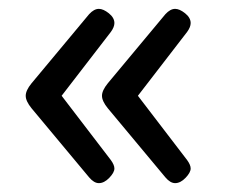

<svg xmlns="http://www.w3.org/2000/svg" viewBox="-20 -474 510 433"><path d="M181 -74 51 -230Q38 -246 38 -258Q38 -270 51 -286L181 -442Q192 -454 203 -454Q213 -454 225.5 -444Q238 -434 238 -422Q238 -413 230 -402L119 -258L230 -113Q238 -102 238 -94Q238 -85 226.5 -73Q215 -61 203 -61Q192 -61 181 -74ZM353 -74 223 -230Q210 -246 210 -258Q210 -270 223 -286L353 -442Q364 -454 375 -454Q385 -454 397.5 -444Q410 -434 410 -422Q410 -413 402 -402L291 -258L402 -113Q410 -102 410 -94Q410 -85 398.5 -73Q387 -61 375 -61Q364 -61 353 -74Z"/></svg>

Font: Asap-Regular
Style: Regular
Weight: 400
Designer: Pablo Cosgaya
Foundry: Omnibus-Type
Version: Version 2.000; ttfautohint (v1.8)